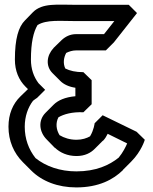

<svg xmlns="http://www.w3.org/2000/svg" viewBox="-20 -768 669 838"><path d="M314 -87C351 -87 376 -101 393 -118L428 -153C429 -154 429 -153 430 -154C439 -163 445 -174 450 -184L535 -142C529 -128 517 -103 498 -80C457 -47 399 -20 313 -20C242 -20 180 -42 135 -78C105 -116 88 -162 88 -215C88 -260 102 -299 124 -328C130 -333 136 -337 142 -341L177 -376L148 -405C127 -433 115 -467 115 -508C115 -582 126 -629 144 -659C185 -683 242 -676 310 -676H479L434 -619H312C286 -619 265 -608 249 -593L213 -558V-557C184 -527 178 -480 209 -449L244 -414C258 -400 281 -389 309 -385V-348C264 -344 233 -330 214 -311L179 -276C145 -242 151 -192 184 -159L219 -123H220C242 -102 274 -87 314 -87ZM314 -158C285 -158 260 -166 240 -178C225 -202 222 -231 235 -256C259 -270 295 -280 344 -278L380 -313V-418L344 -453C310 -453 285 -459 265 -469C255 -490 257 -515 269 -537C281 -543 296 -548 312 -548H442L477 -583L578 -711L542 -747H310C231 -747 165 -756 124 -715L89 -679C61 -651 45 -600 45 -508C45 -459 62 -419 91 -390L102 -379L69 -347C36 -315 17 -270 17 -215C17 -153 40 -100 80 -60L81 -59L116 -24C163 23 232 50 313 50C412 50 475 15 516 -25L517 -27L552 -62C598 -108 612 -158 612 -158L576 -193L428 -265L393 -230C393 -230 390 -201 373 -173C359 -165 339 -158 314 -158Z"/></svg>

Font: Hussar Press
Style: Bold
Weight: 700
Foundry: Cannot Into Space Fonts
Version: Version 1.43